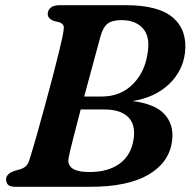

<svg xmlns="http://www.w3.org/2000/svg" viewBox="-20 -720 736 740"><path d="M209.5 -700H465.5Q591.5 -700 647 -651.8Q702.5 -603.5 693 -517.5Q685 -447 631.5 -395.8Q578 -344.5 491 -330.5Q579 -319.5 615.2 -278.5Q651.5 -237.5 643 -175.5Q632 -93.5 552.2 -46.8Q472.5 0 326 0H39Q18.5 0 11 -8Q3.5 -16 3.5 -28.5Q3.5 -50.5 36.5 -61.5L59 -68Q74 -73 81.8 -81.8Q89.5 -90.5 94 -106Q107.5 -149 123 -203.8Q138.5 -258.5 154.2 -316.5Q170 -374.5 183.8 -427.2Q197.5 -480 207.2 -519.5Q217 -559 220.5 -576.5Q226 -603 226 -614.8Q226 -626.5 211 -633.5L187 -639.5Q164 -648.5 164 -665.5Q164 -680.5 175.2 -690.2Q186.5 -700 209.5 -700ZM367.5 -580.5Q356 -538 339 -475.5Q322 -413 304.5 -348H372.5Q445.5 -348 493.2 -396.8Q541 -445.5 550 -523Q558 -581.5 529.5 -612Q501 -642.5 448 -642.5Q411 -642.5 393.8 -628Q376.5 -613.5 367.5 -580.5ZM245.5 -116.5Q230.5 -57 324.5 -57Q396.5 -57 440.5 -88.8Q484.5 -120.5 494.5 -181Q504 -238 474.8 -268Q445.5 -298 382.5 -298H291Q276 -240.5 263.5 -192Q251 -143.5 245.5 -116.5Z"/></svg>

Font: Fraunces 9pt S050 SemiBold
Style: Italic
Weight: 600
Italic angle: -16°
Version: Version 1.000; ttfautohint (v1.8.3)